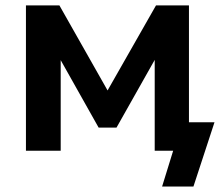

<svg xmlns="http://www.w3.org/2000/svg" viewBox="-20 -559 828 712"><path d="M76.2 0V-539.1H200.2L378.9 -223.6L558.6 -539.1H680.7V-105.5H775.4L697.3 132.8H581.1L622.1 0H553.7V-336.9L412.1 -85.9H345.7L205.1 -335.9V0Z"/></svg>

Font: Min Sans Bold
Style: Regular
Weight: 700
Designer: Jinseong-Kim, NotoSansCJK, Nunito
Foundry: Jinseong-Kim
Version: Version 1.400;Glyphs 3.1.2 (3151)